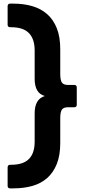

<svg xmlns="http://www.w3.org/2000/svg" viewBox="-20 -839 495 1058"><path d="M36 199Q22 199 22 185V84Q22 69 36 69H41Q108 69 139.5 37Q171 5 171 -58V-215Q171 -253 184.5 -277Q198 -301 227 -310Q198 -318 184.5 -342Q171 -366 171 -404V-561Q171 -624 139.5 -656.5Q108 -689 41 -689H36Q22 -689 22 -703V-804Q22 -819 36 -819H53Q111 -819 158.5 -805Q206 -791 240 -761Q274 -731 293 -683.5Q312 -636 312 -568V-432Q312 -396 321.5 -383.5Q331 -371 354 -371H389Q403 -371 403 -357V-262Q403 -248 389 -248H354Q331 -248 321.5 -235.5Q312 -223 312 -187V-51Q312 17 293 64.5Q274 112 240 142Q206 172 158.5 185.5Q111 199 53 199Z"/></svg>

Font: LINE Seed JP_TTF Bold
Style: Regular
Weight: 700
Designer: LINE & Fontrix & Fontworks
Version: Version 1.009